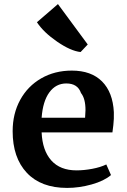

<svg xmlns="http://www.w3.org/2000/svg" viewBox="-20 -908 623 941"><path d="M42 0ZM538 -358Q539 -324 535.5 -295Q532 -266 531 -259H184Q188 -170 231.5 -121.5Q275 -73 355 -73Q391 -73 431.5 -80.5Q472 -88 501 -102L524 -50Q490 -21 429 -4Q368 13 309 13Q181 13 111.5 -61Q42 -135 42 -265Q42 -351 79 -418.5Q116 -486 182 -524Q248 -562 332 -562Q427 -562 480 -509Q533 -456 538 -358ZM184 -331H397Q399 -355 399 -368Q399 -425 377 -452Q361 -499 305 -499Q254 -499 222 -455.5Q190 -412 184 -331ZM161 -799 264 -888 410 -690 375 -653Q327 -658 260.5 -703.5Q194 -749 161 -799Z"/></svg>

Font: Martel ExtraBold
Style: Regular
Weight: 800
Designer: Dan Reynolds
Foundry: Dan Reynolds
Version: Version 1.001; ttfautohint (v1.1) -l 5 -r 5 -G 72 -x 0 -D la